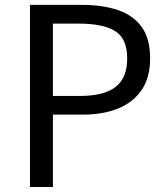

<svg xmlns="http://www.w3.org/2000/svg" viewBox="-20 -753 673 773"><path d="M100.6 0V-733.4H309.6Q392.2 -733.4 453.9 -712.7Q515.6 -692.1 550 -645.2Q584.4 -598.3 584.4 -517.9Q584.4 -440.8 550.3 -390.7Q516.2 -340.6 455.3 -316.1Q394.4 -291.5 313.6 -291.5H193V0ZM193 -366.7H302.1Q398.2 -366.7 445.2 -402.9Q492.1 -439.1 492.1 -517.9Q492.1 -597.6 443.6 -627.8Q395.1 -657.9 297.7 -657.9H193Z"/></svg>

Font: Noto Sans JP
Style: Regular
Weight: 100
Designer: Ryoko NISHIZUKA 西塚涼子 (kana, bopomofo & ideographs); Paul D. Hunt (Latin, Greek & Cyrillic); Sandoll Communications 산돌커뮤니
Foundry: Adobe
Version: Version 2.004;hotconv 1.0.118;makeotfexe 2.5.65603